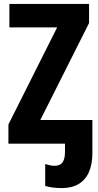

<svg xmlns="http://www.w3.org/2000/svg" viewBox="-20 -734 502 981"><path d="M296 227Q271 227 248.5 224Q226 221 211 216V104Q224 108 235 110.5Q246 113 258 113Q277 113 288.5 106Q300 99 306 83Q312 67 312 41V0H304V-121H452V48Q452 105 434.5 145Q417 185 382 206Q347 227 296 227ZM441 0H23V-98L272 -594H28V-714H435V-616L186 -121H441Z"/></svg>

Font: Noto Sans Display Condensed
Style: Bold
Weight: 700
Width: 3
Designer: Monotype Design Team
Foundry: Monotype Imaging Inc.
Version: Version 2.003